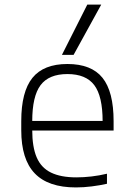

<svg xmlns="http://www.w3.org/2000/svg" viewBox="-20 -810 590 840"><path d="M312 10Q191 10 132 -51.5Q73 -113 73 -240V-280Q73 -409 122 -469.5Q171 -530 275 -530Q380 -530 428.5 -469.5Q477 -409 477 -280V-239H98V-281H444L429 -265V-279Q429 -389 392.5 -437.5Q356 -486 275 -486Q194 -486 157.5 -437.5Q121 -389 121 -279V-241Q121 -167 140.5 -121.5Q160 -76 203 -55Q246 -34 314 -34Q346 -34 380.5 -38Q415 -42 448 -50V-6Q417 1 381.5 5.5Q346 10 312 10ZM302 -570H251L362 -790H423Z"/></svg>

Font: M PLUS Code Latin SemiExpanded Light
Style: Regular
Weight: 300
Width: 6
Designer: Coji Morishita
Foundry: UNDERFOREST DESIGN
Version: Version 1.002; ttfautohint (v1.8.3)